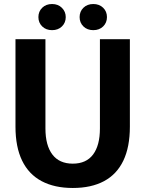

<svg xmlns="http://www.w3.org/2000/svg" viewBox="-20 -923 724 955"><path d="M342 12Q251 12 187 -22Q123 -56 90 -124Q57 -192 57 -293V-728H206V-284Q206 -200 240.5 -154.5Q275 -109 342 -109Q409 -109 443 -154.5Q477 -200 477 -284V-728H626V-293Q626 -192 593.5 -124Q561 -56 497.5 -22Q434 12 342 12ZM239 -773Q209 -773 190 -791.5Q171 -810 171 -838Q171 -866 190 -884.5Q209 -903 239 -903Q269 -903 288 -884Q307 -865 307 -838Q307 -810 288 -791.5Q269 -773 239 -773ZM444 -773Q414 -773 395 -791.5Q376 -810 376 -838Q376 -866 395 -884.5Q414 -903 444 -903Q474 -903 493 -884.5Q512 -866 512 -838Q512 -810 493 -791.5Q474 -773 444 -773Z"/></svg>

Font: Murecho Thin SemiBold
Style: Regular
Weight: 600
Version: Version 1.010